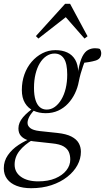

<svg xmlns="http://www.w3.org/2000/svg" viewBox="-58 -732 553 1011"><path d="M106 259Q62 259 29.5 246.5Q-3 234 -20.5 210.5Q-38 187 -38 154Q-38 116 -16.5 85Q5 54 40 31Q75 8 113 -6L116 3Q70 30 44.5 62.5Q19 95 19 135Q19 175 52.5 199Q86 223 143 223Q196 223 233.5 207Q271 191 291.5 165Q312 139 312 108Q312 86 304.5 68.5Q297 51 277 39Q257 27 217 23L117 12Q111 11 105 10Q99 9 91 8V7Q66 -1 52.5 -16Q39 -31 39 -56Q39 -86 63 -114.5Q87 -143 131 -172V-177L135 -166Q105 -135 96 -117Q87 -99 87 -85Q87 -69 101.5 -57.5Q116 -46 150 -42L244 -32Q291 -27 318 -13Q345 1 356.5 21.5Q368 42 368 67Q368 104 349.5 138Q331 172 296 199.5Q261 227 213 243Q165 259 106 259ZM183 -136Q147 -136 118.5 -149Q90 -162 73.5 -189.5Q57 -217 57 -258Q57 -302 70.5 -340Q84 -378 108.5 -406.5Q133 -435 165 -451.5Q197 -468 234 -468Q270 -468 296.5 -455.5Q323 -443 338 -417.5Q353 -392 354 -352V-360Q363 -410 376 -435Q389 -460 406 -469Q423 -478 442 -478Q450 -478 457 -477Q464 -476 468 -474Q471 -470 473 -463.5Q475 -457 475 -452Q475 -422 445 -413Q415 -404 368 -400L391 -415Q386 -403 379.5 -384.5Q373 -366 367 -345Q361 -324 357 -303Q351 -270 336.5 -240Q322 -210 300 -186.5Q278 -163 248.5 -149.5Q219 -136 183 -136ZM188 -155Q211 -155 230.5 -169Q250 -183 265 -208Q280 -233 288 -266.5Q296 -300 296 -339Q296 -398 278.5 -424Q261 -450 229 -450Q206 -450 186 -436.5Q166 -423 151.5 -399Q137 -375 129 -342Q121 -309 121 -269Q121 -231 129 -205.5Q137 -180 152 -167.5Q167 -155 188 -155ZM387 -529 266 -667H321L144 -529L131 -542L285 -712H311L403 -541Z"/></svg>

Font: Source Serif 4 60pt
Style: Italic
Weight: 400
Italic angle: -12°
Version: Version 4.004;hotconv 1.0.116;makeotfexe 2.5.65601